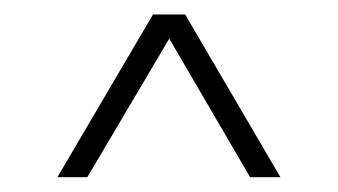

<svg xmlns="http://www.w3.org/2000/svg" viewBox="-20 -720 468 266"><path d="M59.5 -474.5 192 -700H236.5L368.5 -474.5H326.5L214.5 -666.5L101 -474.5Z"/></svg>

Font: Imbue Thin 10pt SemiBold
Style: Regular
Weight: 600
Version: Version 1.102